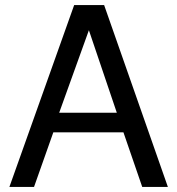

<svg xmlns="http://www.w3.org/2000/svg" viewBox="-20 -736 695 756"><path d="M466 -215H190L114 0H17L272 -716H390L641 0H540ZM440 -292 330 -617 213 -292Z"/></svg>

Font: Almarai
Style: Regular
Weight: 400
Designer: Boutros International 2019
Foundry: Created by Boutros International 2019
Version: Version 1.10